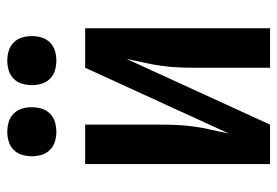

<svg xmlns="http://www.w3.org/2000/svg" viewBox="-140 -640 779 540"><g transform="rotate(-90 250.0 -369.5)"><path d="M59 0V-520H170V-312Q170 -287 169 -262.5Q168 -238 164.5 -213.5Q161 -189 155.5 -165Q150 -141 145 -116L330 -520H441V0H330V-208Q330 -233 331 -257.5Q332 -282 335.5 -306.5Q339 -331 344.5 -355Q350 -379 355 -404L170 0ZM350 -601Q336 -601 322.5 -605Q309 -609 299 -619Q289 -629 285 -642.5Q281 -656 281 -670Q281 -684 285 -697.5Q289 -711 299 -721Q309 -731 322.5 -735Q336 -739 350 -739Q364 -739 377.5 -735Q391 -731 401 -721Q411 -711 415 -697.5Q419 -684 419 -670Q419 -656 415 -642.5Q411 -629 401 -619Q391 -609 377.5 -605Q364 -601 350 -601ZM150 -601Q136 -601 122.5 -605Q109 -609 99 -619Q89 -629 85 -642.5Q81 -656 81 -670Q81 -684 85 -697.5Q89 -711 99 -721Q109 -731 122.5 -735Q136 -739 150 -739Q164 -739 177.5 -735Q191 -731 201 -721Q211 -711 215 -697.5Q219 -684 219 -670Q219 -656 215 -642.5Q211 -629 201 -619Q191 -609 177.5 -605Q164 -601 150 -601Z"/></g></svg>

Font: Iosevka Curly
Style: Bold
Weight: 700
Monospace: yes
Designer: Belleve Invis
Foundry: Belleve Invis
Version: Version 22.1.2; ttfautohint (v1.8.4)